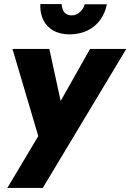

<svg xmlns="http://www.w3.org/2000/svg" viewBox="-20 -699 637 938"><path d="M597 -460H420L211 -90L302 -88L221 -460H41L167 -34L16 219H189ZM177 -679Q175 -636 191 -602.5Q207 -569 240 -550Q273 -531 322 -531Q372 -532 409.5 -551Q447 -570 470.5 -603Q494 -636 502 -678H394Q390 -663 380 -650.5Q370 -638 356.5 -630.5Q343 -623 327 -624Q312 -625 302 -632Q292 -639 287 -651.5Q282 -664 281 -679Z"/></svg>

Font: Jost ExtraBold
Style: Italic
Weight: 800
Italic angle: -5°
Version: Version 3.710